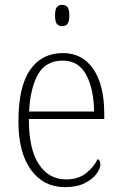

<svg xmlns="http://www.w3.org/2000/svg" viewBox="-20 -762 499 792"><path d="M248 10Q160 10 108 -61Q56 -132 56 -262Q56 -404 104 -473.5Q152 -543 240 -543Q320 -543 365 -477Q410 -411 410 -294V-271H99Q99 -146 140.5 -84Q182 -22 252 -22Q303 -22 335 -47.5Q367 -73 383 -106Q394 -100 394 -84Q394 -66 377.5 -44Q361 -22 328.5 -6Q296 10 248 10ZM368 -302Q367 -395 335.5 -453.5Q304 -512 239 -512Q169 -512 137 -455.5Q105 -399 100 -302ZM236 -654Q223 -654 215 -663Q207 -672 207 -698Q207 -724 215 -733Q223 -742 236 -742Q250 -742 258 -733Q266 -724 266 -698Q266 -672 258 -663Q250 -654 236 -654Z"/></svg>

Font: Noto Serif Tamil SemiCondensed ExtraLight
Style: Regular
Weight: 200
Width: 4
Designer: Indian Type Foundry, Tom Grace, and the Monotype Design Team
Foundry: Monotype Imaging Inc.
Version: Version 2.004; ttfautohint (v1.8.4.7-5d5b)